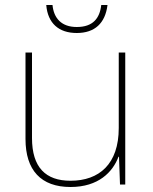

<svg xmlns="http://www.w3.org/2000/svg" viewBox="-20 -738 613 768"><path d="M410 -718H385C379 -665 352 -630 287 -630C226 -630 195 -665 190 -718H165C171 -645 215 -606 287 -606C359 -606 401 -645 410 -718ZM481 -528H455V-226C455 -82 377 -15 262 -15C163 -15 108 -68 108 -186V-528H82V-182C82 -57 144 10 262 10C374 10 431 -50 454 -111H456L460 0H481Z"/></svg>

Font: Noto Sans Devanagari UI Thin
Style: Regular
Weight: 100
Designer: Jelle Bosma - Monotype Design Team
Foundry: Monotype Imaging Inc.
Version: Version 2.004